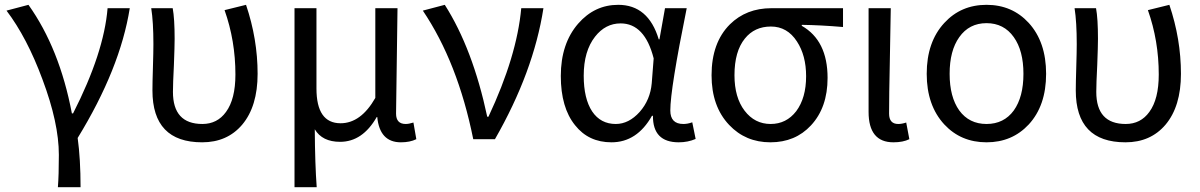

<svg xmlns="http://www.w3.org/2000/svg" viewBox="-20 -577 4977 796"><path d="M220 199Q224 150 224 65Q224 -67 156 -248Q92 -421 7 -533L98 -557Q227 -376 278 -107H283Q411 -358 426 -543H518Q478 -292 302 -5Q314 82 314 199Z M612 -202Q612 -234 614 -298Q616 -362 616 -394Q616 -486 607 -543H696Q704 -500 704 -416Q704 -386 701 -308Q697 -230 697 -196Q697 -63 819 -63Q881 -63 917 -113Q956 -166 956 -268Q956 -408 911 -535L1000 -557Q1048 -415 1048 -271Q1048 -136 984 -60Q922 13 818 13Q612 13 612 -202Z M1201 -543H1292V-210Q1292 -66 1392 -66Q1476 -66 1536 -171V-543H1628L1622 -106Q1622 -63 1662 -63Q1675 -63 1694 -69L1706 0Q1680 13 1642 13Q1554 13 1544 -92H1542Q1483 11 1390 11Q1316 11 1285 -41Q1286 105 1293 199H1201Z M1942 0Q1878 -318 1733 -533L1824 -557Q1940 -375 2000 -93H2005Q2123 -344 2141 -543H2233Q2192 -279 2032 0Z M2364 -58Q2305 -131 2305 -262Q2305 -396 2377 -479Q2445 -557 2543 -557Q2668 -557 2711 -414H2714L2737 -543H2827Q2759 -208 2759 -119Q2759 -63 2813 -63Q2831 -63 2850 -70L2864 -1Q2832 13 2794 13Q2686 13 2687 -97H2683Q2621 13 2515 13Q2420 13 2364 -58ZM2632 -113Q2676 -163 2682 -232L2690 -335Q2653 -480 2553 -480Q2490 -480 2447 -425Q2400 -365 2400 -263Q2400 -168 2435 -115Q2470 -63 2533 -63Q2587 -63 2632 -113Z M3003 -59Q2930 -136 2930 -265Q2930 -400 3006 -476Q3074 -543 3178 -543H3475V-465Q3381 -473 3304 -474V-470Q3411 -409 3411 -254Q3411 -131 3342 -57Q3277 13 3174 13Q3071 13 3003 -59ZM3281 -116Q3322 -171 3322 -261Q3322 -347 3284 -405Q3244 -467 3176 -467Q3108 -467 3068 -417Q3025 -364 3025 -265Q3025 -173 3067 -118Q3109 -63 3175 -63Q3240 -63 3281 -116Z M3581 -113V-543H3673L3669 -319Q3666 -182 3666 -106Q3666 -63 3704 -63Q3719 -63 3737 -69L3750 0Q3724 13 3684 13Q3581 13 3581 -113Z M3895 -61Q3822 -140 3822 -271Q3822 -403 3895 -482Q3964 -557 4070 -557Q4176 -557 4245 -482Q4317 -403 4317 -271Q4317 -139 4245 -61Q4176 13 4070 13Q3964 13 3895 -61ZM4183 -119Q4223 -175 4223 -271Q4223 -367 4183 -423Q4142 -481 4070 -481Q3998 -481 3957 -423Q3917 -367 3917 -271Q3917 -175 3957 -119Q3998 -63 4070 -63Q4142 -63 4183 -119Z M4440 -202Q4440 -234 4442 -298Q4444 -362 4444 -394Q4444 -486 4435 -543H4524Q4532 -500 4532 -416Q4532 -386 4529 -308Q4525 -230 4525 -196Q4525 -63 4647 -63Q4709 -63 4745 -113Q4784 -166 4784 -268Q4784 -408 4739 -535L4828 -557Q4876 -415 4876 -271Q4876 -136 4812 -60Q4750 13 4646 13Q4440 13 4440 -202Z"/></svg>

Font: Source Han Sans K Regular
Style: Regular
Weight: 400
Designer: Ryoko NISHIZUKA  (kana & ideographs); Paul D. Hunt (Latin, Greek & Cyrillic); Wenlong ZHANG  (bopomofo); Sandoll Communi
Foundry: Adobe Systems Incorporated
Version: Version 1.00 July 18, 2014, initial release